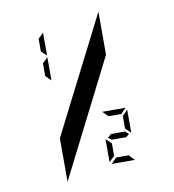

<svg xmlns="http://www.w3.org/2000/svg" viewBox="-98 -873 996 1102"><g transform="rotate(-10 400.0 -321.5)"><path d="M550 -536 206 144V-110L550 -787ZM216 -445 185 -477V-551L216 -580ZM216 -724V-590L185 -620V-693ZM473 87 505 55H578L608 87ZM463 -60 495 -29V44L463 74ZM487 -58 478 -65 499 -83H581L601 -65L581 -50H499ZM472 -217H607L578 -186H503ZM615 -205V-70L584 -100V-173Z"/></g></svg>

Font: Digital Numbers
Style: Regular
Weight: 400
Version: Version 001.102